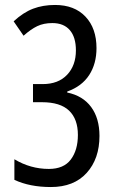

<svg xmlns="http://www.w3.org/2000/svg" viewBox="-20 -744 469 774"><path d="M369 -550Q369 -487 339.5 -441.5Q310 -396 251 -375V-371Q314 -358 347.5 -312.5Q381 -267 381 -196Q381 -104 329.5 -47Q278 10 185 10Q100 10 38 -19V-102Q103 -63 177 -63Q237 -63 265.5 -101Q294 -139 294 -200Q294 -264 258.5 -298Q223 -332 149 -332H113V-405H152Q215 -405 250.5 -442.5Q286 -480 286 -541Q286 -594 261.5 -622.5Q237 -651 191 -651Q156 -651 130 -638.5Q104 -626 75 -600L35 -658Q74 -694 113.5 -709Q153 -724 202 -724Q280 -724 324.5 -677Q369 -630 369 -550Z"/></svg>

Font: Noto Sans Ethiopic ExtraCondensed
Style: Regular
Weight: 400
Width: 2
Designer: Monotype Design Team
Foundry: Monotype Imaging Inc.
Version: Version 2.102; ttfautohint (v1.8.4.7-5d5b)